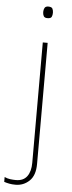

<svg xmlns="http://www.w3.org/2000/svg" viewBox="-113 -752 383 1023"><g transform="rotate(5 78.5 -240.5)"><path d="M78 -690Q78 -702 83 -711.5Q88 -721 103 -721Q121 -721 125.5 -711.5Q130 -702 130 -690Q130 -677 125.5 -668Q121 -659 103 -659Q88 -659 83 -668Q78 -677 78 -690ZM11 240Q-8 240 -23 237Q-38 234 -50 230V204Q-35 211 -19.5 213Q-4 215 11 215Q51 215 70.5 188.5Q90 162 90 116V-528H116V120Q116 181 85 210.5Q54 240 11 240Z"/></g></svg>

Font: Noto Sans Syriac Western Thin
Style: Regular
Weight: 100
Designer: Patrick Giasson and the Monotype Design Team
Foundry: Monotype Imaging Inc.
Version: Version 3.000; ttfautohint (v1.8.4.7-5d5b)